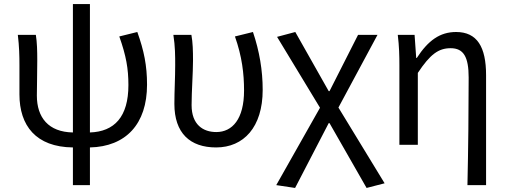

<svg xmlns="http://www.w3.org/2000/svg" viewBox="-20 -715 2504 948"><path d="M569 -535C603 -439 614 -376 614 -295C614 -138 545 -65 424 -61V-695H340V-61C219 -63 162 -135 162 -243C162 -278 164 -357 164 -416C164 -464 163 -505 157 -543H68C75 -486 76 -438 76 -394V-249C76 -95 157 11 340 13V199H424V13C601 9 706 -102 706 -297C706 -391 691 -465 658 -557Z M1047 13C1183 13 1277 -87 1277 -271C1277 -368 1261 -462 1229 -557L1140 -535C1175 -436 1185 -351 1185 -268C1185 -127 1127 -63 1048 -63C983 -63 926 -99 926 -196C926 -263 933 -355 933 -416C933 -464 932 -505 925 -543H836C845 -486 845 -438 845 -394C845 -330 841 -266 841 -202C841 -58 918 13 1047 13Z M1437 213 1603 -107H1607L1790 213L1879 190L1651 -184L1844 -543H1748L1607 -265H1603L1438 -557L1348 -533L1560 -183L1344 199Z M2288 199H2380V-344C2380 -483 2336 -557 2232 -557C2152 -557 2094 -515 2038 -429H2035L2027 -543H1944C1951 -486 1952 -438 1952 -394V0H2043V-355C2104 -447 2145 -477 2205 -477C2269 -477 2294 -434 2294 -332C2294 -175 2292 22 2288 199Z"/></svg>

Font: Source Han Sans KR Regular
Style: Regular
Weight: 400
Designer: Ryoko NISHIZUKA (kana & ideographs); Paul D. Hunt (Latin, Greek & Cyrillic); Wenlong ZHANG (bopomofo); Sandoll Communica
Foundry: Adobe Systems Incorporated
Version: Version 1.004;PS 1.004;hotconv 1.0.82;makeotf.lib2.5.63406